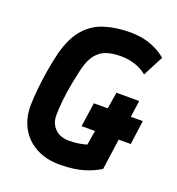

<svg xmlns="http://www.w3.org/2000/svg" viewBox="-131 -818 861 936"><g transform="rotate(20 299.0 -350.0)"><path d="M288 12Q214 13 160.5 -15.5Q107 -44 79 -94Q51 -144 51 -208Q51 -244 56 -295Q61 -346 70 -399Q79 -452 90 -496Q113 -582 155 -629Q197 -676 256.5 -694Q316 -712 387 -712Q445 -712 492 -695Q539 -678 574 -648L519 -542Q492 -564 457.5 -575.5Q423 -587 383 -587Q339 -587 307.5 -576Q276 -565 254 -536.5Q232 -508 220 -457Q211 -419 202.5 -374Q194 -329 189.5 -285.5Q185 -242 185 -208Q185 -167 211.5 -140Q238 -113 285 -113Q310 -113 333.5 -116.5Q357 -120 376 -126L423 -412H541L489 -41Q453 -18 404.5 -3.5Q356 11 288 12ZM319 -201 337 -326H591L574 -201Z"/></g></svg>

Font: Finlandica SemiBold
Style: Italic
Weight: 600
Italic angle: -8°
Designer: Niklas Ekholm, Juho Hiilivirta, Jaakko Suomalainen
Foundry: Helsinki Type Studio
Version: Version 1.063